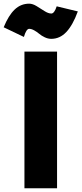

<svg xmlns="http://www.w3.org/2000/svg" viewBox="-90 -1009 437 1029"><path d="M66.4 -854.5Q50.8 -854.5 38.1 -811L-70.3 -862.8Q-44.4 -926.3 -11.5 -957.8Q21.5 -989.3 66.4 -989.3Q85 -989.3 106.4 -976.1Q127.9 -962.9 148.4 -949.7Q168.9 -936.5 185.1 -936.5Q201.2 -936.5 213.9 -975.1L327.1 -947.8Q300.3 -874.5 265.6 -837.6Q231 -800.8 184.6 -800.8Q167.5 -800.8 149.9 -809.1Q132.3 -817.4 120.4 -827.6Q108.4 -837.9 93.5 -846.2Q78.6 -854.5 66.4 -854.5ZM41 0V-732.4H215.8V0Z"/></svg>

Font: Anton
Style: Regular
Weight: 400
Foundry: vernon adams
Version: Version 1.000